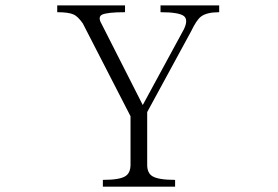

<svg xmlns="http://www.w3.org/2000/svg" viewBox="-20 -698 1040 719"><path d="M365.2 1H635.7V-24.4Q573.2 -24.4 550.8 -38.1Q531.2 -49.8 531.2 -81.1V-278.3L695.3 -580.1Q715.8 -623 732.4 -635.7Q753.9 -652.3 800.8 -652.3V-677.7H581.1V-652.3Q650.4 -652.3 668.9 -637.7Q685.5 -624 668.9 -588.9L514.6 -304.7L360.4 -608.4Q345.7 -633.8 361.3 -642.6Q379.9 -652.3 448.2 -652.3V-677.7H194.3V-652.3Q237.3 -652.3 255.9 -643.6Q271.5 -636.7 290 -610.4L468.8 -262.7V-82Q468.8 -49.8 449.2 -38.1Q427.7 -24.4 365.2 -24.4Z"/></svg>

Font: BatangChe
Style: Regular
Weight: 400
Monospace: yes
Version: Version 2.21